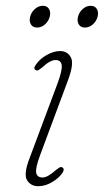

<svg xmlns="http://www.w3.org/2000/svg" viewBox="-20 -635 358 662"><path d="M127 -23Q144 -23 172.5 -48.5Q178.5 -53 184 -56.8Q189.5 -60.5 194.5 -58Q204 -52.5 196 -40Q184 -21.5 160 -7.2Q136 7 112 7Q86 7 73.2 -13.8Q60.5 -34.5 82.5 -91L177.5 -345Q195 -392 192.8 -410Q190.5 -428 171.5 -428Q152.5 -428 125.5 -402.5Q119.5 -398 114.2 -394.2Q109 -390.5 104 -393Q93.5 -398 103 -411Q117 -432 141.2 -445.5Q165.5 -459 187 -459Q212.5 -459 224.2 -437.5Q236 -416 214.5 -358.5L119 -102Q101.5 -55.5 104.8 -39.2Q108 -23 127 -23ZM108 -540Q93 -540 86.5 -551Q80 -562 84 -577.5Q88 -593 100.2 -604Q112.5 -615 128 -615Q142.5 -615 149 -604Q155.5 -593 151.5 -577.5Q147.5 -562 135.2 -551Q123 -540 108 -540ZM273 -540Q258 -540 251.5 -551Q245 -562 249 -577.5Q253 -593 265.2 -604Q277.5 -615 292.5 -615Q307.5 -615 314 -604Q320.5 -593 316.5 -577.5Q312.5 -562 300.2 -551Q288 -540 273 -540Z"/></svg>

Font: Fraunces 9pt S050 Thin
Style: Italic
Weight: 100
Italic angle: -16°
Version: Version 1.000; ttfautohint (v1.8.3)